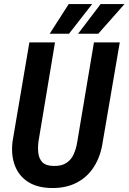

<svg xmlns="http://www.w3.org/2000/svg" viewBox="-20 -921 637 951"><path d="M445.3 -710.9H573.2L489.3 -220.7Q479.5 -149.9 447 -97.4Q414.6 -44.9 360.6 -16.6Q306.6 11.7 233.4 10.3Q163.6 8.8 118.4 -20.5Q73.2 -49.8 53.7 -101.1Q34.2 -152.3 42 -219.7L125.5 -710.9H252.4L170.4 -219.2Q166.5 -187 170.2 -160.4Q173.8 -133.8 190.4 -116.9Q207 -100.1 243.7 -99.1Q282.7 -97.7 307.1 -112.8Q331.5 -127.9 344.5 -156Q357.4 -184.1 362.8 -219.2ZM366.7 -753.9 478.5 -900.9H596.7L466.8 -753.9ZM226.1 -753.9 320.3 -900.9H436.5L321.8 -753.9Z"/></svg>

Font: Roboto Condensed SemiBold
Style: Italic
Weight: 600
Italic angle: -12°
Designer: Christian Robertson
Foundry: Google
Version: Version 3.008; 2023